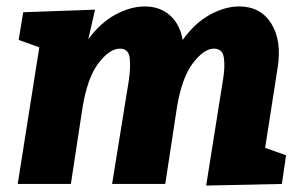

<svg xmlns="http://www.w3.org/2000/svg" viewBox="-20 -571 942 596"><path d="M620 5 672 -322Q679 -363 675 -391.5Q671 -420 644 -420Q613 -420 578.5 -374.5Q544 -329 529 -236L493 0H328L380 -322Q386 -363 382.5 -391.5Q379 -420 352 -420Q320 -420 285.5 -374.5Q251 -329 236 -236L200 0H35L102 -424L38 -447L52 -533L275 -541L254 -449Q292 -501 339 -526Q386 -551 429 -551Q477 -551 508 -523Q539 -495 547 -447Q585 -500 632 -525.5Q679 -551 722 -551Q789 -551 822 -498Q855 -445 842 -362L803 -112L868 -89L855 0Z"/></svg>

Font: Bitter ExtraBold
Style: Italic
Weight: 800
Italic angle: -9°
Designer: Sol Matas, and Bitter project Authors
Foundry: Sol Matas
Version: Version 2.001